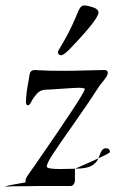

<svg xmlns="http://www.w3.org/2000/svg" viewBox="-53 -682 451 702"><path d="M159 -491Q159 -496 166 -506.5Q173 -517 192.5 -553Q212 -589 234 -643Q242 -662 255 -662Q266 -662 286.5 -655.5Q307 -649 307 -636Q307 -613 210 -511Q181 -480 171 -480Q159 -480 159 -491ZM40 -15Q40 -20 40.5 -23.5Q41 -27 42 -29.5Q43 -32 46 -37Q49 -42 52 -46Q55 -50 61.5 -59.5Q68 -69 74 -77Q257 -341 257 -356Q257 -361 234 -361Q222 -361 172.5 -357.5Q123 -354 112 -354Q94 -353 81.5 -339Q69 -325 62 -311Q55 -297 50 -297Q42 -297 42 -308Q42 -326 44.5 -345Q47 -364 51 -384.5Q55 -405 55 -408Q57 -426 75 -426Q78 -426 92 -425Q106 -424 130 -423.5Q154 -423 182 -423Q213 -423 261 -424.5Q309 -426 329 -426Q341 -426 341 -416Q341 -409 335.5 -400.5Q330 -392 322 -382.5Q314 -373 312 -370Q270 -305 217.5 -230.5Q165 -156 141.5 -120.5Q118 -85 118 -73Q118 -64 167 -64Q178 -64 195 -64.5Q212 -65 216 -65Q242 -65 260 -68.5Q278 -72 287.5 -79.5Q297 -87 301 -92.5Q305 -98 309.5 -110Q314 -122 316 -126Q323 -140 333 -140Q349 -140 349 -126Q349 -120 221 -65Q221 -58 221 -45Q221 -32 221 -23.5Q221 -15 216.5 -8.5Q212 -2 205 -2H91Q85 -2 59.5 -1.5Q34 -1 18 -1H1Q-16 -1 -23 0H-30Q-49 0 40 -15Z"/></svg>

Font: OFL Sorts Mill Goudy TT
Style: Regular
Weight: 500
Version: Version 003.000